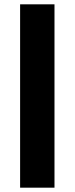

<svg xmlns="http://www.w3.org/2000/svg" viewBox="-20 -770 346 888"><path d="M73 -750H232V98H73Z"/></svg>

Font: Unbounded SemiBold
Style: Regular
Weight: 600
Designer: Luke Prowse, Jean-Baptiste Morizot, Fátima Lázaro, Florian Runge
Foundry: NaN
Version: Version 1.700